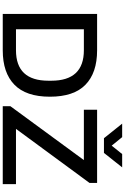

<svg xmlns="http://www.w3.org/2000/svg" viewBox="224 -1132 908 1396"><g transform="rotate(90 678.0 -434.0)"><path d="M878.9 -868.2H977.1L1039.1 -792L1100.1 -868.2H1196.8L1091.8 -735.8H984.9ZM81.1 0V-686H346.2Q509.3 -686 596.2 -601.3Q683.1 -516.6 683.1 -342.8Q683.1 -169.4 595.9 -84.7Q508.8 0 346.2 0ZM752 0V-55.2L1144 -589.8H777.8V-686H1310.1V-630.9L917 -96.2H1318.8V0ZM192.9 -96.2H345.2Q566.9 -96.2 566.9 -332V-353Q566.9 -589.8 345.2 -589.8H192.9Z"/></g></svg>

Font: Archivo Medium
Style: Regular
Weight: 500
Designer: Hector Gatti
Foundry: Omnibus-Type
Version: Version 2.001